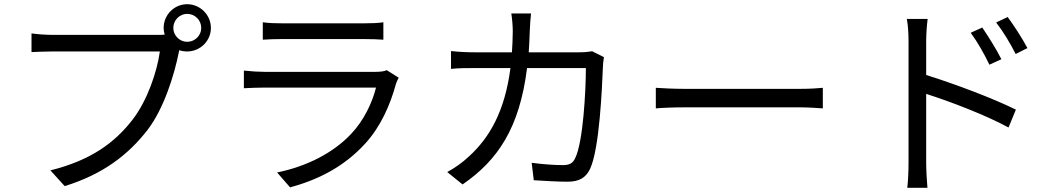

<svg xmlns="http://www.w3.org/2000/svg" viewBox="-20 -851 5040 914"><path d="M805 -718C805 -755 835 -785 871 -785C908 -785 938 -755 938 -718C938 -682 908 -652 871 -652C835 -652 805 -682 805 -718ZM759 -718C759 -707 761 -696 764 -686C752 -685 741 -685 732 -685H230C197 -685 158 -688 130 -692V-603C156 -604 190 -606 230 -606H741C728 -510 681 -371 610 -280C527 -173 414 -88 220 -40L288 35C472 -22 591 -115 682 -232C761 -335 810 -496 831 -601C832 -605 833 -609 833 -612C845 -608 858 -606 871 -606C933 -606 984 -656 984 -718C984 -780 933 -831 871 -831C809 -831 759 -780 759 -718Z M1231 -745V-662C1258 -664 1290 -665 1321 -665H1713C1747 -665 1781 -664 1805 -662V-745C1781 -741 1746 -740 1714 -740H1321C1289 -740 1257 -741 1231 -745ZM1878 -481 1821 -517C1810 -511 1789 -509 1766 -509H1239C1212 -509 1178 -511 1141 -515V-431C1177 -433 1215 -434 1239 -434H1770C1752 -362 1712 -277 1651 -213C1566 -123 1441 -59 1299 -30L1361 41C1489 6 1614 -53 1719 -168C1793 -249 1838 -353 1865 -452C1867 -459 1873 -472 1878 -481Z M2508 -787H2414C2418 -763 2421 -726 2421 -704C2421 -668 2419 -634 2417 -602H2241C2203 -602 2162 -604 2127 -608V-523C2162 -527 2203 -527 2242 -527H2410C2383 -321 2311 -196 2212 -106C2182 -77 2141 -49 2109 -32L2182 27C2349 -88 2453 -240 2489 -527H2769C2769 -420 2756 -174 2718 -98C2707 -73 2689 -65 2660 -65C2618 -65 2565 -69 2511 -76L2521 7C2573 10 2631 14 2682 14C2737 14 2769 -5 2789 -47C2834 -143 2846 -434 2850 -530C2850 -543 2852 -562 2855 -579L2799 -607C2782 -604 2762 -602 2735 -602H2497C2499 -635 2501 -669 2502 -705C2503 -729 2505 -764 2508 -787Z M3102 -433V-335C3133 -338 3186 -340 3241 -340H3790C3835 -340 3877 -336 3897 -335V-433C3875 -431 3839 -428 3789 -428H3241C3185 -428 3132 -431 3102 -433Z M4656 -720 4601 -695C4634 -650 4665 -595 4690 -543L4747 -569C4724 -616 4681 -683 4656 -720ZM4777 -770 4722 -744C4756 -700 4788 -647 4815 -594L4871 -622C4847 -668 4803 -735 4777 -770ZM4305 -75C4305 -38 4303 11 4299 43H4395C4392 11 4389 -43 4389 -75V-404C4500 -369 4673 -303 4781 -244L4816 -329C4710 -382 4521 -453 4389 -494V-657C4389 -687 4392 -730 4396 -761H4297C4303 -730 4305 -685 4305 -657Z"/></svg>

Font: Source Han Sans TC
Style: Regular
Weight: 400
Designer: Ryoko NISHIZUKA 西塚涼子 (kana, bopomofo & ideographs); Paul D. Hunt (Latin, Greek & Cyrillic); Sandoll Communications 산돌커뮤니
Foundry: Adobe
Version: Version 2.002;hotconv 1.0.116;makeotfexe 2.5.65601